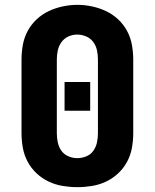

<svg xmlns="http://www.w3.org/2000/svg" viewBox="-20 -766 640 794"><path d="M300 8Q270 8 239.5 3Q209 -2 181.5 -15Q154 -28 131.5 -49Q109 -70 94.5 -97Q80 -124 74.5 -154.5Q69 -185 69 -215V-520Q69 -550 74.5 -580.5Q80 -611 94.5 -638Q109 -665 131.5 -686Q154 -707 181.5 -720Q209 -733 239.5 -739.5Q270 -746 300 -746Q330 -746 360.5 -739.5Q391 -733 418.5 -720Q446 -707 468.5 -686Q491 -665 505.5 -638Q520 -611 525.5 -580.5Q531 -550 531 -520V-215Q531 -185 525.5 -154.5Q520 -124 505.5 -97Q491 -70 468.5 -49Q446 -28 418.5 -15Q391 -2 360.5 3Q330 8 300 8ZM300 -112Q319 -112 337 -119.5Q355 -127 366 -142.5Q377 -158 381 -177Q385 -196 385 -215V-520Q385 -539 381 -558Q377 -577 365.5 -592.5Q354 -608 336 -615.5Q318 -623 299 -623Q280 -623 262.5 -615Q245 -607 234 -591.5Q223 -576 219 -557.5Q215 -539 215 -520V-215Q215 -196 219 -177Q223 -158 234 -142.5Q245 -127 263 -119.5Q281 -112 300 -112ZM247 -308V-427H353V-308Z"/></svg>

Font: Iosevka Custom Heavy Extended
Style: Regular
Weight: 900
Width: 7
Monospace: yes
Designer: Belleve Invis
Foundry: Belleve Invis
Version: Version 11.2.4; ttfautohint (v1.8.4)